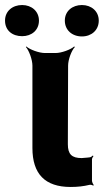

<svg xmlns="http://www.w3.org/2000/svg" viewBox="-62 -739 418 764"><path d="M219 5C248 5 271 2 292 -3C297 -5 306 -3 309 0L311 -3C308 -6 304 -15 304 -20V-105C304 -110 308 -115 310 -118L307 -120C305 -118 300 -113 295 -113L287 -112L263 -110C224 -110 208 -125 208 -165L209 -478C209 -502 223 -539 236 -552L233 -554C220 -542 183 -528 159 -528H117C93 -528 56 -542 43 -554L41 -552C53 -539 67 -502 67 -478V-150C67 -47 117 5 219 5ZM26 -595C64 -595 93 -619 93 -657C93 -694 64 -719 26 -719C-12 -719 -42 -695 -42 -657C-42 -618 -13 -595 26 -595ZM264 -594C302 -594 331 -619 331 -657C331 -694 302 -719 264 -719C226 -719 196 -695 196 -657C196 -619 225 -594 264 -594Z"/></svg>

Font: Asimov
Style: EdgeExtreme
Weight: 500
Designer: Google
Version: Version 2.000980: 2014